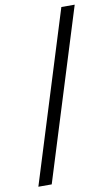

<svg xmlns="http://www.w3.org/2000/svg" viewBox="-96 -838 555 970"><g transform="rotate(-10 181.0 -353.0)"><path d="M360 -790 88 84H19.5L291.5 -790Z"/></g></svg>

Font: Hepta Slab ExtraLight
Style: Regular
Weight: 400
Version: Version 1.102